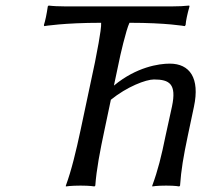

<svg xmlns="http://www.w3.org/2000/svg" viewBox="-20 -668 744 691"><path d="M322 -445 270 -200C254 -125 237 -54 217 0V3C217 3 235 0 270 0C304 0 320 3 320 3L323 0C327 -57 340 -125 356 -200L379 -309C437 -356 505 -382 534 -382C590 -382 616 -366 599 -285L576 -180C561 -106 548 -54 528 0V3C528 3 543 0 578 0C612 0 625 3 625 3L628 0C632 -57 640 -104 656 -180L678 -284C700 -387 663 -439 591 -439C552 -439 471 -427 390 -360L408 -445C411 -462 434 -562 446 -586C580 -586 645 -574 645 -574L648 -578C649 -593 654 -617 662 -645L661 -648C644 -646 621 -645 600 -645H214C193 -645 170 -646 155 -648L152 -645C148 -617 143 -593 138 -578L139 -574C139 -574 210 -586 344 -586C346 -562 325 -462 322 -445Z"/></svg>

Font: Libertinus Sans
Style: Italic
Weight: 400
Italic angle: -12°
Designer: Philipp H. Poll, Khaled Hosny
Foundry: Caleb Maclennan
Version: Version 7.050;RELEASE